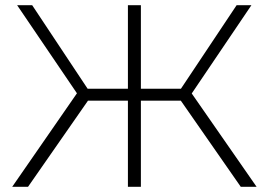

<svg xmlns="http://www.w3.org/2000/svg" viewBox="-20 -720 1036 740"><path d="M908 0 663 -352 707 -377 969 0ZM507 -332V-378H702V-332ZM709 -345 662 -355 892 -700H949ZM88 0H27L288 -377L333 -352ZM523 0H473V-700H523ZM489 -332H294V-378H489ZM287 -345 46 -700H104L333 -355Z"/></svg>

Font: MOST Montserrat Light
Style: Regular
Weight: 300
Designer: Julieta Ulanovsky
Foundry: Julieta Ulanovsky
Version: Version 8.000;March 11, 2024;FontCreator 15.0.0.2926 64-bit